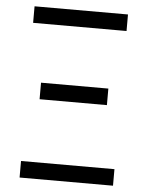

<svg xmlns="http://www.w3.org/2000/svg" viewBox="-53 -778 630 821"><g transform="rotate(5 262.5 -367.5)"><path d="M62 -664V-735H463V-664ZM118 -341V-412H407V-341ZM62 0V-71H463V0Z"/></g></svg>

Font: Iosevka Pride
Style: Regular
Weight: 400
Monospace: yes
Designer: Belleve Invis
Foundry: Belleve Invis
Version: Version 30.3.1; ttfautohint (v1.8.4)